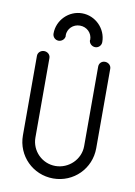

<svg xmlns="http://www.w3.org/2000/svg" viewBox="-89 -848 639 908"><g transform="rotate(10 231.0 -394.5)"><path d="M143 -644C159 -644 173 -657 173 -673L172 -674C172 -707 198 -732 231 -732C264 -732 290 -707 290 -674L289 -673C289 -657 303 -644 319 -644C335 -644 348 -657 348 -673V-674C348 -738 295 -791 231 -791C167 -791 114 -738 114 -674V-673C114 -657 127 -644 143 -644ZM85 -584C69 -584 55 -572 55 -556V-174C55 -76 133 2 231 2C329 2 407 -76 407 -174V-556C407 -572 393 -584 377 -584C361 -584 349 -572 349 -556V-174C349 -110 295 -58 231 -58C167 -58 115 -110 115 -174V-556C115 -572 101 -584 85 -584Z"/></g></svg>

Font: bauhaus_2017
Style: _regular
Weight: 400
Version: Version 1.0